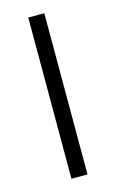

<svg xmlns="http://www.w3.org/2000/svg" viewBox="-90 -572 369 612"><g transform="rotate(-15 94.5 -266.0)"><path d="M121 0V-532H68V0Z"/></g></svg>

Font: Noto Sans Gujarati UI ExtraCondensed Light
Style: Regular
Weight: 300
Width: 2
Designer: Jelle Bosma - Monotype Design Team, Universal Thirst
Foundry: Monotype Imaging Inc.
Version: Version 2.106